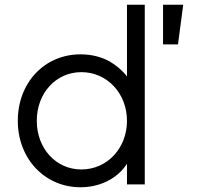

<svg xmlns="http://www.w3.org/2000/svg" viewBox="-20 -777 831 809"><path d="M319 12C365 12 407 1 444 -20C473 -37 497 -59 515 -87V0H590V-757H515V-455C496 -480 471 -501 442 -518C406 -538 365 -548 319 -548C168 -548 55 -429 55 -268C55 -108 169 12 319 12ZM730 -590 752 -757H667V-590ZM323 -63C215 -63 135 -152 135 -268C135 -385 216 -473 323 -473C431 -473 515 -384 515 -268C515 -152 431 -63 323 -63Z"/></svg>

Font: Plus Jakarta Sans
Style: Regular
Weight: 400
Designer: Gumpita Rahayu
Foundry: Tokotype
Version: Version 2.071;gftools[0.9.30]